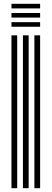

<svg xmlns="http://www.w3.org/2000/svg" viewBox="-20 -985 270 1005"><path d="M160 0V-800H190V0ZM40 0V-800H70V0ZM100 0V-800H130V0ZM40 -941V-965H190V-941ZM40 -845V-869H190V-845ZM40 -893V-917H190V-893Z"/></svg>

Font: Big Shoulders Inline Display Thin Black
Style: Regular
Weight: 900
Version: Version 2.002